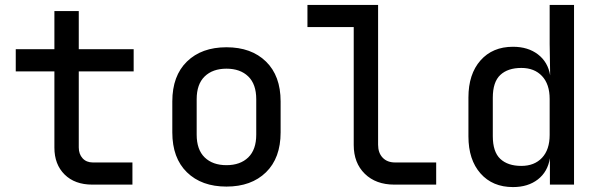

<svg xmlns="http://www.w3.org/2000/svg" viewBox="-20 -750 2440 780"><path d="M355 0Q284 0 242.5 -41Q201 -82 201 -150V-460H44V-550H201V-705H300V-550H523V-460H300V-151Q300 -124 315.5 -107Q331 -90 357 -90H518V0Z M900 8Q799 8 739.5 -50Q680 -108 680 -212V-338Q680 -442 739.5 -500Q799 -558 900 -558Q1001 -558 1060.5 -500Q1120 -442 1120 -338V-212Q1120 -108 1060.5 -50Q1001 8 900 8ZM900 -79Q956 -79 988.5 -110.5Q1021 -142 1021 -203V-347Q1021 -408 988.5 -439.5Q956 -471 900 -471Q844 -471 811.5 -439.5Q779 -408 779 -347V-203Q779 -142 811.5 -110.5Q844 -79 900 -79Z M1582 0Q1507 0 1462 -44Q1417 -88 1417 -161V-640H1229V-730H1516V-162Q1516 -129 1534.5 -109.5Q1553 -90 1585 -90H1752V0Z M2064 10Q1981 10 1932 -45.5Q1883 -101 1883 -196V-354Q1883 -449 1932 -504.5Q1981 -560 2064 -560Q2125 -560 2165.5 -529Q2206 -498 2215 -444L2213 -572V-730H2312V0H2214V-107Q2205 -52 2165 -21Q2125 10 2064 10ZM2098 -76Q2151 -76 2182 -109Q2213 -142 2213 -202V-348Q2213 -408 2182 -441Q2151 -474 2098 -474Q2043 -474 2012.5 -445.5Q1982 -417 1982 -353V-197Q1982 -133 2012.5 -104.5Q2043 -76 2098 -76Z"/></svg>

Font: JetBrains Mono NL Medium
Style: Regular
Weight: 500
Monospace: yes
Designer: Philipp Nurullin, Konstantin Bulenkov
Foundry: JetBrains
Version: Version 2.305; ttfautohint (v1.8.4.7-5d5b)